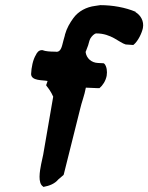

<svg xmlns="http://www.w3.org/2000/svg" viewBox="-20 -724 577 747"><path d="M101 -435C103 -409 145 -413 165 -409C165 -407 162 -400 160 -394V-391C169 -380 178 -368 187 -348L148 -122L140 -85C135 -59 126 -11 148 2V3H150C172 -1 193 -9 207 -26L227 -43L228 -45L292 -301C297 -324 309 -354 314 -383L361 -381H367C380 -392 391 -409 395 -429C398 -447 395 -465 387 -475H386C386 -475 387 -478 381 -478C375 -478 363 -479 361 -479C336 -480 316 -497 313 -522C313 -522 316 -528 317 -532L323 -548C326 -557 327 -566 332 -575C337 -583 347 -594 355 -594C413 -594 444 -558 469 -551L498 -549L500 -550C518 -565 532 -596 536 -615C541 -642 527 -665 507 -677L508 -678C468 -695 418 -704 370 -704L350 -701C317 -697 285 -681 265 -653C252 -635 240 -615 233 -590L232 -585C229 -573 225 -562 222 -548C217 -529 209 -520 195 -523H194C176 -523 157 -524 145 -529H143C130 -529 123 -518 120 -511C108 -492 102 -461 101 -436Z"/></svg>

Font: Vapor
Style: SbdObl
Weight: 600
Foundry: Cannot Into Space Fonts
Version: Version 0.179